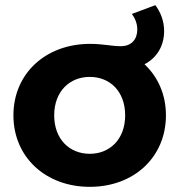

<svg xmlns="http://www.w3.org/2000/svg" viewBox="-20 -716 695 744"><path d="M540 -467C588 -492 616 -538 616 -596C616 -635 602 -669 582 -696L491 -662C503 -646 512 -625 512 -602C512 -565 491 -537 448 -537C411 -537 381 -546 329 -546C157 -546 32 -431 32 -269C32 -107 157 8 328 8C499 8 623 -107 623 -269C623 -350 592 -418 540 -467ZM328 -120C250 -120 190 -176 190 -269C190 -362 250 -418 328 -418C406 -418 465 -362 465 -269C465 -176 405 -120 328 -120Z"/></svg>

Font: AWKNG-Font
Style: Bold
Weight: 700
Designer: Awakening Church
Foundry: Awakening Church
Version: Version 1.700;PS 001.700;hotconv 1.0.88;makeotf.lib2.5.64775